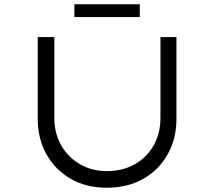

<svg xmlns="http://www.w3.org/2000/svg" viewBox="-20 -874 1006 901"><path d="M481 7Q384 7 311.5 -35Q239 -77 198 -150Q157 -223 157 -317V-700H235V-321Q235 -248 267.5 -191.5Q300 -135 356 -103Q412 -71 481 -71Q555 -71 612 -103Q669 -135 701 -191.5Q733 -248 733 -321V-700H808V-316Q808 -223 767 -150Q726 -77 652.5 -35Q579 7 481 7ZM329 -794V-854H636V-794Z"/></svg>

Font: Lexend Peta Light
Style: Regular
Weight: 300
Version: Version 1.007